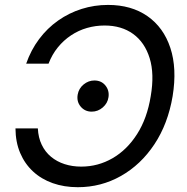

<svg xmlns="http://www.w3.org/2000/svg" viewBox="-20 -758 767 788"><path d="M299.3 10.3Q243.2 10.3 196.3 -6.3Q149.4 -22.9 115.5 -54.4Q81.5 -85.9 62.7 -130.4Q43.9 -174.8 43.5 -231H135.3Q137.2 -192.9 151.4 -163.6Q165.5 -134.3 189.5 -114.5Q213.4 -94.7 244.9 -84.5Q276.4 -74.2 313.5 -74.2Q382.3 -74.2 441.9 -108.6Q501.5 -143.1 542.7 -207.8Q584 -272.5 598.6 -363.3Q614.3 -454.6 594.2 -519.3Q574.2 -584 526.4 -618.7Q478.5 -653.3 409.2 -653.3Q372.1 -653.3 337.2 -643.3Q302.2 -633.3 271.7 -613Q241.2 -592.8 217.5 -563.7Q193.8 -534.7 179.2 -496.6H87.4Q106.9 -552.7 140.4 -597.4Q173.8 -642.1 218.5 -673.6Q263.2 -705.1 315.2 -721.4Q367.2 -737.8 423.3 -737.8Q519 -737.8 585.2 -691.7Q651.4 -645.5 679.2 -561.3Q707 -477.1 688.5 -363.3Q669.4 -250 613.8 -166Q558.1 -82 476.6 -35.9Q395 10.3 299.3 10.3ZM356.4 -299.8Q328.6 -299.8 311.3 -320.3Q293.9 -340.8 298.8 -369.6Q303.2 -395 323.2 -411.4Q343.3 -427.7 367.2 -427.7Q396 -427.7 412.6 -407.2Q429.2 -386.7 425.3 -359.4Q421.9 -334.5 401.9 -317.1Q381.8 -299.8 356.4 -299.8Z"/></svg>

Font: Inter 20pt
Style: Italic
Weight: 400
Italic angle: -9.3988°
Version: Version 4.001;git-66647c0bb